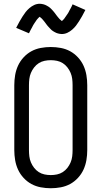

<svg xmlns="http://www.w3.org/2000/svg" viewBox="-20 -993 540 1021"><path d="M250 8Q223 8 196.5 3Q170 -2 147 -14.5Q124 -27 105.5 -47Q87 -67 76 -91Q65 -115 60.5 -141.5Q56 -168 56 -195V-540Q56 -567 60.5 -593.5Q65 -620 76 -644Q87 -668 105.5 -688Q124 -708 147 -720.5Q170 -733 196.5 -738Q223 -743 250 -743Q277 -743 303.5 -738Q330 -733 353 -720.5Q376 -708 394.5 -688Q413 -668 424 -644Q435 -620 439.5 -593.5Q444 -567 444 -540V-195Q444 -168 439.5 -141.5Q435 -115 424 -91Q413 -67 394.5 -47Q376 -27 353 -14.5Q330 -2 303.5 3Q277 8 250 8ZM250 -62Q267 -62 283.5 -65.5Q300 -69 314 -78Q328 -87 338.5 -100.5Q349 -114 355.5 -129.5Q362 -145 364 -161.5Q366 -178 366 -195V-540Q366 -557 364 -573.5Q362 -590 355.5 -605.5Q349 -621 338.5 -634.5Q328 -648 314 -657Q300 -666 283.5 -669.5Q267 -673 250 -673Q233 -673 216.5 -669.5Q200 -666 186 -657Q172 -648 161.5 -634.5Q151 -621 144.5 -605.5Q138 -590 136 -573.5Q134 -557 134 -540V-195Q134 -178 136 -161.5Q138 -145 144.5 -129.5Q151 -114 161.5 -100.5Q172 -87 186 -78Q200 -69 216.5 -65.5Q233 -62 250 -62ZM308 -812Q303 -812 298 -813Q293 -814 288.5 -815Q284 -816 279.5 -818Q275 -820 270.5 -822.5Q266 -825 262 -827.5Q258 -830 254.5 -833Q251 -836 247.5 -840Q244 -844 240.5 -847.5Q237 -851 234 -854.5Q231 -858 228 -862Q225 -866 222.5 -869.5Q220 -873 216.5 -877.5Q213 -882 209.5 -886Q206 -890 203 -893.5Q200 -897 195.5 -900Q191 -903 191 -905H193L190 -903Q187 -901 184.5 -898Q182 -895 179.5 -892.5Q177 -890 176 -888.5Q175 -887 173.5 -885Q172 -883 170.5 -880.5Q169 -878 167.5 -876Q166 -874 164 -871Q162 -868 160.5 -865.5Q159 -863 157 -860Q155 -857 153.5 -853.5Q152 -850 150 -846.5Q148 -843 146 -839.5Q144 -836 142 -832Q140 -828 138 -824Q136 -820 134 -816L66 -845Q75 -863 83.5 -878Q92 -893 100 -905.5Q108 -918 116 -928.5Q124 -939 136 -949.5Q148 -960 162 -966.5Q176 -973 192 -973Q197 -973 202 -972Q207 -971 211.5 -970Q216 -969 220.5 -967Q225 -965 229.5 -962.5Q234 -960 238 -957.5Q242 -955 245.5 -952Q249 -949 252.5 -945.5Q256 -942 259.5 -938Q263 -934 266 -930.5Q269 -927 272 -923Q275 -919 277.5 -915.5Q280 -912 283.5 -907.5Q287 -903 290.5 -899Q294 -895 297 -891.5Q300 -888 304.5 -885Q309 -882 309 -880H307L310 -882Q313 -884 315.5 -887Q318 -890 320.5 -892.5Q323 -895 324 -897Q325 -899 326.5 -901Q328 -903 329.5 -905Q331 -907 332.5 -909.5Q334 -912 336 -914.5Q338 -917 339.5 -919.5Q341 -922 343 -925Q345 -928 346.5 -931.5Q348 -935 350 -938.5Q352 -942 354 -945.5Q356 -949 358 -953Q360 -957 362 -961Q364 -965 366 -970L434 -940Q425 -922 416.5 -907Q408 -892 400 -879.5Q392 -867 384 -856.5Q376 -846 364 -835.5Q352 -825 338 -818.5Q324 -812 308 -812Z"/></svg>

Font: Iosevka MaddieWtf
Style: Regular
Weight: 400
Monospace: yes
Designer: Belleve Invis
Foundry: Belleve Invis
Version: Version 31.3.0; ttfautohint (v1.8.3)